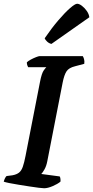

<svg xmlns="http://www.w3.org/2000/svg" viewBox="-30 -1003 496 1023"><path d="M205 0Q198 0 177 -2.5Q156 -5 127.5 -9.5Q99 -14 70.5 -18.5Q42 -23 20 -27.5Q-2 -32 -10 -35Q-8 -44 -3.5 -53Q1 -62 5 -65L36 -69Q58 -73 71 -83Q84 -93 91.5 -114.5Q99 -136 106 -172L183 -566Q192 -613 203.5 -628.5Q215 -644 217 -645H120Q118 -648 115.5 -655Q113 -662 113 -671Q120 -678 134 -685.5Q148 -693 162 -698.5Q176 -704 181 -704H411Q414 -700 417.5 -689Q421 -678 419 -663L370 -650Q337 -642 324.5 -623Q312 -604 304 -564L222 -144Q217 -118 207 -100.5Q197 -83 190 -76L288 -63Q291 -59 292 -50Q293 -41 292 -35Q276 -22 250 -11Q224 0 205 0ZM244 -769Q231 -772 221 -781.5Q211 -791 208 -799Q245 -853 280.5 -894.5Q316 -936 343 -959.5Q370 -983 381 -983Q392 -983 406.5 -972Q421 -961 432.5 -944.5Q444 -928 446 -911Z"/></svg>

Font: Texturina Medium 12pt
Style: Bold Italic
Weight: 700
Italic angle: -11°
Version: Version 1.002